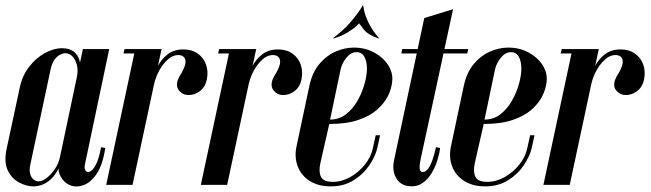

<svg xmlns="http://www.w3.org/2000/svg" viewBox="-32 -674 2373 700"><path d="M277.8 -75.5Q274.2 -60.5 279.8 -52.2Q285.2 -44 295.8 -48.4Q306.2 -52.8 317.4 -73.5Q328.5 -94.2 336.5 -137.2L351.8 -134.5Q343 -74.5 321.5 -41.9Q300 -9.2 273.4 0.6Q246.8 10.5 223.9 1.4Q201 -7.8 188.5 -31.5Q176 -55.2 184 -89.2L270.2 -495H366.2ZM248.5 -394.2Q253.2 -418.2 248.2 -437.6Q243.2 -457 232 -468.5Q220.8 -480 205.5 -480Q198.5 -480 187.8 -475Q177 -470 167.1 -457Q157.2 -444 152.5 -421L78.5 -73.8Q74.2 -53.2 78 -39.9Q81.8 -26.5 90.5 -19.6Q99.2 -12.8 109 -12.8Q122 -12.8 138 -25Q154 -37.2 167.8 -57.4Q181.5 -77.5 186.8 -102ZM194 -98Q186.2 -64 170.5 -40.8Q154.8 -17.5 133.6 -6Q112.5 5.5 90 5.5Q65.8 5.5 39 -8Q12.2 -21.5 -3 -51.4Q-18.2 -81.2 -8 -130.5L40 -354.5Q49.2 -398 73.9 -430.1Q98.5 -462.2 130.9 -480.2Q163.2 -498.2 194.2 -498.2Q222 -498.2 238.2 -484.8Q254.5 -471.2 259.2 -448.5Q264 -425.8 258.5 -396.2Z M494.2 -240.5 522 -373.2Q528.5 -403.8 542.4 -431.1Q556.2 -458.5 579.4 -476.1Q602.5 -493.8 636.8 -493.8Q668.2 -493.8 689.6 -478.2Q711 -462.8 719.5 -437.9Q728 -413 722 -383.8Q716.8 -358.5 700.2 -344.6Q683.8 -330.8 665 -328.2Q646.2 -325.8 634.5 -332.5Q617.5 -343 614.4 -356Q611.2 -369 616.5 -382.9Q621.8 -396.8 630 -408.2Q645 -435 644.4 -449.8Q643.8 -464.5 633.2 -469.9Q622.8 -475.2 607.5 -472.2Q594.2 -469.2 582.1 -459.1Q570 -449 559.2 -434.1Q548.5 -419.2 540.8 -401.1Q533 -383 529 -365L501.8 -236.2ZM355.2 0 461 -495H557L451.2 0ZM418.2 -479 422 -495H471L477.2 -479Z M839.2 -240.5 867 -373.2Q873.5 -403.8 887.4 -431.1Q901.2 -458.5 924.4 -476.1Q947.5 -493.8 981.8 -493.8Q1013.2 -493.8 1034.6 -478.2Q1056 -462.8 1064.5 -437.9Q1073 -413 1067 -383.8Q1061.8 -358.5 1045.2 -344.6Q1028.8 -330.8 1010 -328.2Q991.2 -325.8 979.5 -332.5Q962.5 -343 959.4 -356Q956.2 -369 961.5 -382.9Q966.8 -396.8 975 -408.2Q990 -435 989.4 -449.8Q988.8 -464.5 978.2 -469.9Q967.8 -475.2 952.5 -472.2Q939.2 -469.2 927.1 -459.1Q915 -449 904.2 -434.1Q893.5 -419.2 885.8 -401.1Q878 -383 874 -365L846.8 -236.2ZM700.2 0 806 -495H902L796.2 0ZM763.2 -479 767 -495H816L822.2 -479Z M1049 -140 1095.8 -360.5Q1106 -408.5 1131.2 -439.4Q1156.5 -470.2 1190.1 -485.4Q1223.8 -500.5 1258 -500.5Q1299 -500.5 1332.2 -482.5Q1365.5 -464.5 1383.5 -436.1Q1401.5 -407.8 1397.8 -376.2Q1395.5 -350.8 1382.4 -324.1Q1369.2 -297.5 1342.8 -274.1Q1316.2 -250.8 1273.6 -236.4Q1231 -222 1168.5 -222L1136 -79.2Q1129.2 -48.2 1138.1 -29.6Q1147 -11 1181.2 -11Q1214.2 -11 1245.1 -28.5Q1276 -46 1298.2 -73.8Q1320.5 -101.5 1327 -132.2L1337.8 -180.8H1353.8L1343.8 -135.2Q1337.2 -105.5 1315.2 -72.4Q1293.2 -39.2 1257.5 -16.9Q1221.8 5.5 1174.2 5.5Q1128.2 5.5 1097.1 -14.4Q1066 -34.2 1053.4 -67.5Q1040.8 -100.8 1049 -140ZM1171.5 -238Q1203.8 -238 1228.9 -257.1Q1254 -276.2 1270.9 -305.9Q1287.8 -335.5 1296.8 -367.4Q1305.8 -399.2 1305.8 -424Q1305.8 -450 1296.5 -466.9Q1287.2 -483.8 1268 -483.8Q1247.5 -483.8 1231.2 -463.9Q1215 -444 1209.8 -421ZM1184.8 -534 1182 -534.8Q1219.5 -563.2 1242.4 -589.2Q1265.2 -615.2 1277 -633Q1288.8 -650.8 1290 -653.8H1292L1278.5 -590Q1277.2 -588 1265.9 -577.8Q1254.5 -567.5 1234.4 -555.1Q1214.2 -542.8 1184.8 -534ZM1347.2 -534Q1309 -547.5 1293.8 -567.1Q1278.5 -586.8 1276.5 -590L1290 -653.8H1292Q1292.2 -650.8 1296.1 -633Q1300 -615.2 1312.6 -589.2Q1325.2 -563.2 1350 -534.8Z M1514.8 -608.2 1619.8 -640.5 1503.2 -101Q1502 -95.2 1499.5 -82.2Q1497 -69.2 1498.1 -58Q1499.2 -46.8 1510 -46.8Q1519.2 -46.8 1528.2 -58.2Q1537.2 -69.8 1544.6 -90.6Q1552 -111.5 1557.5 -137.5L1572.5 -134.5Q1570.8 -117 1563.2 -91.8Q1555.8 -66.5 1541.8 -43Q1527.8 -19.5 1506.8 -5.6Q1485.8 8.2 1456.8 4.5Q1437 2.2 1423.5 -10.5Q1410 -23.2 1404.5 -44.2Q1399 -65.2 1405 -91.5ZM1577.8 -479 1581.2 -495H1675L1671.5 -479ZM1431.2 -479 1434.5 -495H1497.2L1493.8 -479Z M1612 -140 1658.8 -360.5Q1669 -408.5 1694.2 -439.4Q1719.5 -470.2 1753.1 -485.4Q1786.8 -500.5 1821 -500.5Q1862 -500.5 1895.2 -482.5Q1928.5 -464.5 1946.5 -436.1Q1964.5 -407.8 1960.8 -376.2Q1958.5 -350.8 1945.4 -324.1Q1932.2 -297.5 1905.8 -274.1Q1879.2 -250.8 1836.6 -236.4Q1794 -222 1731.5 -222L1699 -79.2Q1692.2 -48.2 1701.1 -29.6Q1710 -11 1744.2 -11Q1777.2 -11 1808.1 -28.5Q1839 -46 1861.2 -73.8Q1883.5 -101.5 1890 -132.2L1900.8 -180.8H1916.8L1906.8 -135.2Q1900.2 -105.5 1878.2 -72.4Q1856.2 -39.2 1820.5 -16.9Q1784.8 5.5 1737.2 5.5Q1691.2 5.5 1660.1 -14.4Q1629 -34.2 1616.4 -67.5Q1603.8 -100.8 1612 -140ZM1734.5 -238Q1766.8 -238 1791.9 -257.1Q1817 -276.2 1833.9 -305.9Q1850.8 -335.5 1859.8 -367.4Q1868.8 -399.2 1868.8 -424Q1868.8 -450 1859.5 -466.9Q1850.2 -483.8 1831 -483.8Q1810.5 -483.8 1794.2 -463.9Q1778 -444 1772.8 -421Z M2088.2 -240.5 2116 -373.2Q2122.5 -403.8 2136.4 -431.1Q2150.2 -458.5 2173.4 -476.1Q2196.5 -493.8 2230.8 -493.8Q2262.2 -493.8 2283.6 -478.2Q2305 -462.8 2313.5 -437.9Q2322 -413 2316 -383.8Q2310.8 -358.5 2294.2 -344.6Q2277.8 -330.8 2259 -328.2Q2240.2 -325.8 2228.5 -332.5Q2211.5 -343 2208.4 -356Q2205.2 -369 2210.5 -382.9Q2215.8 -396.8 2224 -408.2Q2239 -435 2238.4 -449.8Q2237.8 -464.5 2227.2 -469.9Q2216.8 -475.2 2201.5 -472.2Q2188.2 -469.2 2176.1 -459.1Q2164 -449 2153.2 -434.1Q2142.5 -419.2 2134.8 -401.1Q2127 -383 2123 -365L2095.8 -236.2ZM1949.2 0 2055 -495H2151L2045.2 0ZM2012.2 -479 2016 -495H2065L2071.2 -479Z"/></svg>

Font: Emberly Black
Style: Italic
Weight: 900
Italic angle: -12°
Designer: Rajesh Rajput
Foundry: Rajesh Rajput
Version: Version 1.000